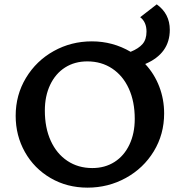

<svg xmlns="http://www.w3.org/2000/svg" viewBox="-20 -855 825 882"><path d="M647 -561Q689 -516 711.5 -457.5Q734 -399 734 -334Q734 -238 686.5 -160Q639 -82 558 -37.5Q477 7 382 7Q288 7 212.5 -37Q137 -81 94.5 -156.5Q52 -232 52 -323Q52 -419 99.5 -497.5Q147 -576 227 -620.5Q307 -665 402 -665Q498 -665 580 -617Q617 -632 635 -653Q653 -674 653 -710Q653 -754 624 -776L700 -835Q760 -792 760 -718Q760 -609 647 -561ZM599 -309Q599 -388 572 -447.5Q545 -507 495.5 -540Q446 -573 381 -573Q323 -573 279 -545Q235 -517 210.5 -465.5Q186 -414 186 -347Q186 -268 213 -208.5Q240 -149 289.5 -116Q339 -83 404 -83Q462 -83 506 -111Q550 -139 574.5 -190.5Q599 -242 599 -309Z"/></svg>

Font: Ysabeau SC
Style: Bold
Weight: 700
Designer: Christian Thalmann (Catharsis Fonts)
Version: Version 0.003